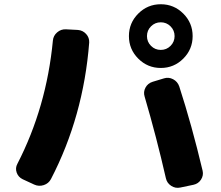

<svg xmlns="http://www.w3.org/2000/svg" viewBox="-20 -850 1040 904"><path d="M752 -481Q774 -488 795 -477Q816 -466 824 -443Q883 -261 934 -46Q939 -24 926.5 -4.5Q914 15 891 20L829 33Q806 38 786 25Q766 12 761 -11Q717 -204 661 -395Q654 -417 665 -437.5Q676 -458 699 -465ZM87 -6Q66 -16 58.5 -37.5Q51 -59 62 -79Q199 -345 229 -659Q231 -682 249 -697.5Q267 -713 290 -712L347 -709Q370 -707 385.5 -690Q401 -673 400 -650Q373 -302 220 -7Q209 14 186 21.5Q163 29 141 19ZM783 -726Q764 -745 737 -745Q710 -745 691 -726Q672 -707 672 -680Q672 -653 691 -634Q710 -615 737 -615Q764 -615 783 -634Q802 -653 802 -680Q802 -707 783 -726ZM843 -574Q799 -530 737 -530Q675 -530 631 -574Q587 -618 587 -680Q587 -742 631 -786Q675 -830 737 -830Q799 -830 843 -786Q887 -742 887 -680Q887 -618 843 -574Z"/></svg>

Font: Rounded Mplus 1c ExtraBold
Style: Regular
Weight: 800
Version: Version 1.059.20150529